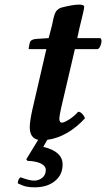

<svg xmlns="http://www.w3.org/2000/svg" viewBox="-20 -593 456 825"><path d="M92.8 91.8 144 7.8Q107.9 0.5 107.9 -46.9Q107.9 -69.8 118.2 -118.2L179.2 -381.8H108.9Q103 -381.8 103 -383.8Q103 -385.3 105.2 -396.2Q107.4 -407.2 107.9 -409.2Q111.8 -424.3 136.2 -425.8L189 -429.2L202.1 -479Q204.1 -486.3 206.3 -497.6Q208.5 -508.8 210 -515.4Q211.4 -522 214.6 -530.8Q217.8 -539.6 221.4 -544.7Q225.1 -549.8 231.4 -554.4Q237.8 -559.1 246.1 -561Q293.9 -573.2 319.8 -573.2Q341.8 -573.2 341.8 -564Q341.8 -558.6 337.9 -540.8Q334 -522.9 328.4 -501.2Q322.8 -479.5 321.8 -474.1L312 -429.2H411.1Q419.4 -423.3 414.3 -404.5Q409.2 -385.7 399.9 -381.8H301.8L242.2 -127Q234.9 -91.8 234.9 -84Q234.9 -65.9 246.1 -65.9Q254.9 -65.9 276.6 -79.3Q298.3 -92.8 315.9 -112.8Q325.2 -112.8 333.7 -103.3Q342.3 -93.8 345.2 -85Q311 -46.9 269.3 -22.5Q227.5 2 183.1 7.8L166 38.1Q249 57.6 249 113.8Q249 158.2 215.8 185.1Q182.6 211.9 128.9 211.9Q109.4 211.9 94.5 209Q79.6 206.1 56.2 194.8Q58.1 173.8 68.8 168.9Q106.4 183.1 126 183.1Q146.5 183.1 161.6 170.9Q176.8 158.7 176.8 137.2Q176.8 120.1 156.2 109.9Q135.7 99.6 98.1 98.1Z"/></svg>

Font: Common Serif
Style: Bold Italic
Weight: 700
Italic angle: -12°
Designer: Philipp H. Poll, Khaled Hosny
Foundry: Stefan Peev, Context Ltd.
Version: Version 1.026